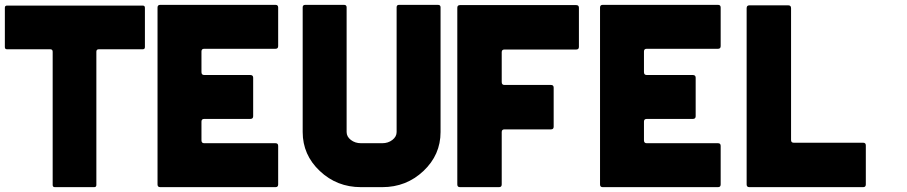

<svg xmlns="http://www.w3.org/2000/svg" viewBox="-20 -771 3738 791"><path d="M577 -739V-577Q577 -568 568 -568H387Q377 -568 377 -558V-9Q377 0 368 0H206Q197 0 197 -9V-558Q197 -568 187 -568H9Q0 -568 0 -577V-739Q0 -748 9 -748H568Q577 -748 577 -739Z M810 -559V-474Q810 -462 821 -462H1011Q1023 -462 1023 -451V-292Q1023 -281 1011 -281H821Q810 -281 810 -270V-193Q810 -181 821 -181H1115Q1126 -181 1126 -170V-11Q1126 0 1115 0H640Q629 0 629 -11V-740Q629 -751 640 -751H1115Q1126 -751 1126 -740V-581Q1126 -570 1115 -570H821Q810 -570 810 -559Z M1555 0H1467Q1368 0 1297.5 -66.5Q1227 -133 1227 -227V-741Q1227 -751 1238 -751H1397Q1408 -751 1408 -741V-227Q1408 -208 1425.5 -194.5Q1443 -181 1467 -181H1555Q1579 -181 1596.5 -194.5Q1614 -208 1614 -227V-741Q1614 -751 1624 -751H1784Q1795 -751 1795 -741V-227Q1795 -133 1724.5 -66.5Q1654 0 1555 0Z M2047 -556V-433Q2047 -421 2058 -421H2250Q2261 -421 2261 -410V-249Q2261 -238 2250 -238H2058Q2047 -238 2047 -227V-11Q2047 0 2036 0H1875Q1864 0 1864 -11V-739Q1864 -750 1875 -750H2354Q2365 -750 2365 -739V-578Q2365 -567 2354 -567H2058Q2047 -567 2047 -556Z M2633 -559V-474Q2633 -462 2644 -462H2834Q2846 -462 2846 -451V-292Q2846 -281 2834 -281H2644Q2633 -281 2633 -270V-193Q2633 -181 2644 -181H2938Q2949 -181 2949 -170V-11Q2949 0 2938 0H2463Q2452 0 2452 -11V-740Q2452 -751 2463 -751H2938Q2949 -751 2949 -740V-581Q2949 -570 2938 -570H2644Q2633 -570 2633 -559Z M3536 0H3067Q3056 0 3056 -11V-737Q3056 -749 3067 -749H3228Q3239 -749 3239 -737V-194Q3239 -183 3250 -183H3536Q3547 -183 3547 -172V-11Q3547 0 3536 0Z"/></svg>

Font: Punc
Style: Bold
Weight: 400
Designer: The Kinetic
Foundry: The Kinetic
Version: Version 1.000;PS 001.001;hotconv 1.0.56